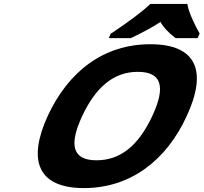

<svg xmlns="http://www.w3.org/2000/svg" viewBox="-20 -951 1040 981"><path d="M224 -359C120 -132 172 10 409 10C646 10 830 -131 934 -358C1040 -586 986 -725 748 -725C510 -725 330 -587 224 -359ZM758 -358C686 -204 593 -132 473 -132C342 -132 336 -221 400 -358C464 -495 553 -584 684 -584C803 -584 830 -512 758 -358ZM937 -931H749L744 -927C706 -891 642 -843 551 -782L546 -780L536 -756H649L650 -757C711 -786 761 -813 800 -839C813 -814 839 -785 876 -757L878 -756H990L1000 -780L999 -782C978 -817 944 -888 938 -927Z"/></svg>

Font: Passageway
Style: BdSuIt
Weight: 700
Foundry: Ascender Corporation
Version: Version 1.11